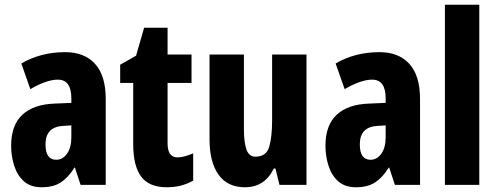

<svg xmlns="http://www.w3.org/2000/svg" viewBox="-20 -780 2096 810"><path d="M255 -560Q336 -560 381 -510.5Q426 -461 426 -363V0H320L296 -73H294Q268 -31 236.5 -10.5Q205 10 156 10Q109 10 81 -15Q53 -40 40 -80.5Q27 -121 27 -165Q27 -252 74.5 -296Q122 -340 211 -343L281 -346V-365Q281 -444 224 -444Q177 -444 108 -404L70 -512Q108 -535 155 -547.5Q202 -560 255 -560ZM247 -249Q172 -245 172 -171Q172 -106 217 -106Q245 -106 263 -132Q281 -158 281 -201V-251Z M729 -116Q743 -116 759.5 -120.5Q776 -125 795 -133V-18Q770 -4 743 3Q716 10 684 10Q609 10 575.5 -35Q542 -80 542 -172V-430H487V-507L554 -545L588 -663H687V-550H788V-430H687V-175Q687 -116 729 -116Z M1273 -550V0H1159L1142 -69H1135Q1097 10 1013 10Q940 10 902 -43Q864 -96 864 -192V-550H1009V-237Q1009 -178 1020 -148.5Q1031 -119 1057 -119Q1103 -119 1115.5 -160Q1128 -201 1128 -274V-550Z M1581 -560Q1662 -560 1707 -510.5Q1752 -461 1752 -363V0H1646L1622 -73H1620Q1594 -31 1562.5 -10.5Q1531 10 1482 10Q1435 10 1407 -15Q1379 -40 1366 -80.5Q1353 -121 1353 -165Q1353 -252 1400.5 -296Q1448 -340 1537 -343L1607 -346V-365Q1607 -444 1550 -444Q1503 -444 1434 -404L1396 -512Q1434 -535 1481 -547.5Q1528 -560 1581 -560ZM1573 -249Q1498 -245 1498 -171Q1498 -106 1543 -106Q1571 -106 1589 -132Q1607 -158 1607 -201V-251Z M2002 0H1857V-760H2002Z"/></svg>

Font: Noto Sans Lao ExtraCondensed ExtraBold
Style: Regular
Weight: 800
Width: 2
Designer: Monotype Design Team
Foundry: Monotype Imaging Inc.
Version: Version 2.003; ttfautohint (v1.8.4.7-5d5b)